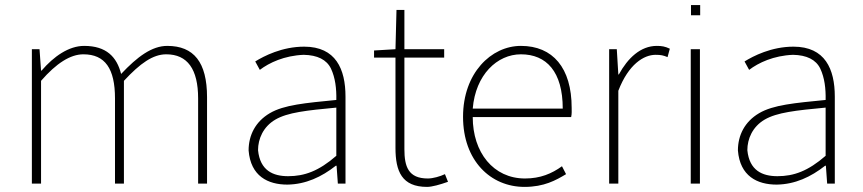

<svg xmlns="http://www.w3.org/2000/svg" viewBox="-20 -720 3384 753"><path d="M105 0H141V-403C201 -472 256 -507 307 -507C392 -507 431 -451 431 -334V0H466V-403C530 -472 580 -507 632 -507C715 -507 757 -449 757 -334V0H792V-339C792 -476 740 -540 636 -540C576 -540 519 -498 455 -430C438 -497 397 -540 310 -540C250 -540 191 -499 143 -443H141L135 -527H105Z M1107 4C1179 3 1241 -26 1297 -70H1300L1305 0H1335V-341C1335 -449 1297 -537 1173 -537C1086 -537 1015 -500 981 -479L999 -446C1036 -474 1095 -502 1171 -505C1225 -504 1261 -486 1278 -451C1295 -415 1300 -372 1299 -328C1178 -316 1094 -309 1038 -276C982 -243 955 -190 955 -130C963 -29 1031 4 1107 4ZM1110 -29C1051 -29 1000 -51 992 -131C992 -175 1012 -223 1060 -251C1108 -279 1182 -287 1299 -298V-109C1230 -49 1174 -29 1110 -29Z M1655 13C1674 13 1706 4 1737 -7L1725 -37C1706 -28 1678 -20 1658 -20C1581 -20 1566 -67 1566 -135V-494H1722V-527H1566V-681H1535L1531 -527L1447 -522V-494H1531V-140C1531 -48 1556 13 1655 13Z M2037 13C2114 13 2160 -13 2200 -37L2184 -68C2144 -39 2099 -20 2039 -20C1915 -20 1834 -122 1834 -261H2220C2223 -274 2222 -286 2222 -297C2222 -454 2148 -540 2023 -540C1906 -540 1796 -433 1796 -262C1796 -90 1904 13 2037 13ZM1834 -294C1845 -427 1930 -507 2023 -507C2123 -507 2187 -439 2187 -294Z M2369 0H2405V-364C2445 -468 2505 -505 2551 -505C2572 -505 2581 -503 2598 -496L2607 -529C2588 -538 2575 -540 2556 -540C2492 -540 2442 -492 2407 -428H2405L2399 -527H2369Z M2726 -700H2690V-660H2726ZM2689 0H2725V-527H2689Z M3026 4C3098 3 3160 -26 3216 -70H3219L3224 0H3254V-341C3254 -449 3216 -537 3092 -537C3005 -537 2934 -500 2900 -479L2918 -446C2955 -474 3014 -502 3090 -505C3144 -504 3180 -486 3197 -451C3214 -415 3219 -372 3218 -328C3097 -316 3013 -309 2957 -276C2901 -243 2874 -190 2874 -130C2882 -29 2950 4 3026 4ZM3029 -29C2970 -29 2919 -51 2911 -131C2911 -175 2931 -223 2979 -251C3027 -279 3101 -287 3218 -298V-109C3149 -49 3093 -29 3029 -29Z"/></svg>

Font: SSpoqa Han Sans Neo Thin
Style: Regular
Weight: 100
Designer: [Spoqa Han Sans Neo] Dong-huui Kim  Younghwa Kang  Yujin Lee  [Noto Sans] Ryoko NISHIZUKA  (kana & ideographs); Paul D. 
Foundry: Spoqa (http://www.spoqa-han-sans.com)
Version: Version 1.000